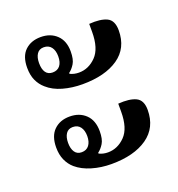

<svg xmlns="http://www.w3.org/2000/svg" viewBox="-94 -577 586 631"><g transform="rotate(-20 198.5 -262.0)"><path d="M192 -305Q156 -305 124 -314Q92 -323 71 -342Q56 -355 47.5 -373.5Q39 -392 39 -418Q39 -458 60 -478Q81 -498 115 -498Q149 -498 170.5 -477.5Q192 -457 192 -420Q192 -392 183 -377.5Q174 -363 163 -355V-352Q177 -345 194 -345Q228 -345 254 -371.5Q280 -398 280 -456V-484Q320 -487 342 -476.5Q364 -466 364 -431Q364 -369 317.5 -337Q271 -305 192 -305ZM113 -375Q130 -375 139 -386.5Q148 -398 148 -419Q148 -439 139 -451Q130 -463 113 -463Q97 -463 89 -451Q81 -439 81 -419Q81 -398 89 -386.5Q97 -375 113 -375ZM192 -26Q156 -26 124 -35.5Q92 -45 71 -63Q56 -76 47.5 -95Q39 -114 39 -139Q39 -179 60 -199.5Q81 -220 115 -220Q149 -220 170.5 -199.5Q192 -179 192 -141Q192 -113 183 -98.5Q174 -84 163 -76V-73Q177 -66 194 -66Q228 -66 254 -92.5Q280 -119 280 -177V-205Q320 -208 342 -197.5Q364 -187 364 -153Q364 -91 317.5 -58.5Q271 -26 192 -26ZM113 -96Q130 -96 139 -108Q148 -120 148 -140Q148 -160 139 -172Q130 -184 113 -184Q97 -184 89 -172Q81 -160 81 -140Q81 -120 89 -108Q97 -96 113 -96Z"/></g></svg>

Font: Noto Serif Thai ExtraCondensed Medium
Style: Regular
Weight: 500
Width: 2
Designer: Monotype Design Team
Foundry: Monotype Imaging Inc.
Version: Version 2.002; ttfautohint (v1.8.4.7-5d5b)